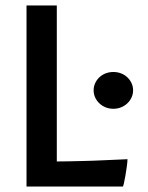

<svg xmlns="http://www.w3.org/2000/svg" viewBox="-20 -683 541 703"><path d="M77.1 -663.1H188V-91.8Q208.5 -91.8 230.7 -92.3Q252.9 -92.8 275.1 -93.3Q297.4 -93.8 318.6 -94.5Q339.8 -95.2 358.9 -96.2Q403.8 -98.1 446.8 -100.1Q446.8 -91.8 444.6 -75.2Q442.4 -58.6 439.5 -41.7Q436.5 -24.9 433.8 -12.5Q431.2 0 429.7 0H77.1ZM395 -284.7Q379.9 -284.7 366.7 -290Q353.5 -295.4 343.8 -304.7Q334 -314 328.4 -326.2Q322.8 -338.4 322.8 -352.5Q322.8 -366.2 328.4 -378.4Q334 -390.6 343.8 -399.9Q353.5 -409.2 366.7 -414.3Q379.9 -419.4 395 -419.4Q410.2 -419.4 423.3 -414.3Q436.5 -409.2 446.3 -399.9Q456.1 -390.6 461.7 -378.4Q467.3 -366.2 467.3 -352.5Q467.3 -338.4 461.7 -326.2Q456.1 -314 446.3 -304.7Q436.5 -295.4 423.3 -290Q410.2 -284.7 395 -284.7Z"/></svg>

Font: Basic
Style: Regular
Weight: 400
Designer: Magnus Gaarde
Foundry: Magnus Gaarde
Version: Version 1.003; ttfautohint (v1.1) -l 6 -r 16 -G 0 -x 16 -D l